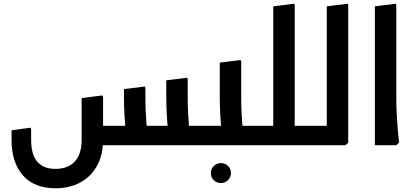

<svg xmlns="http://www.w3.org/2000/svg" viewBox="-20 -779 2224 1030"><path d="M973 0V-104H1073V0ZM1073 0V-104Q1085 -104 1089 -90.5Q1093 -77 1093 -53Q1093 -31 1089 -15.5Q1085 0 1073 0ZM277 231Q164 231 103 162Q42 93 42 -29H147Q147 50 180 88.5Q213 127 277 127Q345 127 381.5 87Q418 47 418 -29H533Q533 52 500.5 110.5Q468 169 410.5 200Q353 231 277 231ZM42 -29V-80L144 -94L147 -86V-29ZM418 -29V-253L530 -267L533 -259V-29ZM479 0V-104H930V0ZM654 0 657 -42Q657 -42 654 -74.5Q651 -107 648 -158Q645 -209 645 -265V-301L757 -315L760 -307V-247Q760 -206 762.5 -165Q765 -124 767.5 -89.5Q770 -55 772.5 -34.5Q775 -14 775 -14L760 0ZM881 0 884 -42Q884 -42 881 -74.5Q878 -107 875 -158Q872 -209 872 -265V-348L984 -362L987 -354V-247Q987 -206 989.5 -165Q992 -124 994.5 -89.5Q997 -55 999.5 -34.5Q1002 -14 1002 -14L987 0Z M1165 203Q1142 203 1126.5 187.5Q1111 172 1111 150Q1111 127 1127 111.5Q1143 96 1165 96Q1188 96 1203.5 111.5Q1219 127 1219 150Q1219 172 1203 187.5Q1187 203 1165 203Z M1240 0V-104H1360V0ZM1360 0V-104Q1372 -104 1376 -90.5Q1380 -77 1380 -53Q1380 -31 1376 -15.5Q1372 0 1360 0ZM1159 -322V-443L1271 -457L1274 -449V-322ZM1168 0 1171 -42Q1171 -42 1168 -74.5Q1165 -107 1162 -158Q1159 -209 1159 -265V-348L1271 -362L1274 -354V-247Q1274 -206 1276.5 -165Q1279 -124 1281.5 -89.5Q1284 -55 1286.5 -34.5Q1289 -14 1289 -14L1274 0ZM1073 0V-104H1179V0ZM1073 0Q1062 0 1057.5 -15.5Q1053 -31 1053 -53Q1053 -76 1057.5 -90Q1062 -104 1073 -104Z M1531 0V-104H1647V0ZM1647 0V-104Q1659 -104 1663 -90.5Q1667 -77 1667 -53Q1667 -31 1663 -15.5Q1659 0 1647 0ZM1446 0V-745L1558 -759L1561 -751V-14L1546 0ZM1360 0V-104H1523V0ZM1360 0Q1349 0 1344.5 -15.5Q1340 -31 1340 -53Q1340 -76 1344.5 -90Q1349 -104 1360 -104Z M1733 0V-745L1845 -759L1848 -751V-14L1833 0ZM1647 0V-104H1810V0ZM1647 0Q1636 0 1631.5 -15.5Q1627 -31 1627 -53Q1627 -76 1631.5 -90Q1636 -104 1647 -104Z M1991 0V-745L2103 -759L2106 -751V-247Q2106 -206 2108.5 -165Q2111 -124 2113.5 -89.5Q2116 -55 2118.5 -34.5Q2121 -14 2121 -14L2106 0Z"/></svg>

Font: Fustat
Style: Bold
Weight: 700
Designer: Mohamed Gaber, Khaled Hosny, Laura Garcia Mut
Foundry: Kief Type Foundry, Alif Type Foundry, Hard Type Foundry
Version: Version 1.007